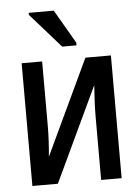

<svg xmlns="http://www.w3.org/2000/svg" viewBox="-54 -798 607 840"><g transform="rotate(-5 250.0 -378.0)"><path d="M54 0V-539H144V-254Q144 -223 142 -186.5Q140 -150 137 -121L334 -539H446V0H356V-279Q356 -313 358 -350Q360 -387 362 -416L166 0ZM237 -596 104 -747V-756H214L300 -608V-596Z"/></g></svg>

Font: Noto Sans Mono ExtraCondensed Medium
Style: Regular
Weight: 500
Width: 2
Designer: Monotype Design Team
Foundry: Monotype Imaging Inc.
Version: Version 2.014